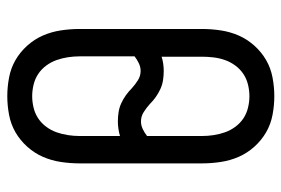

<svg xmlns="http://www.w3.org/2000/svg" viewBox="-146 -638 791 540"><g transform="rotate(90 250.0 -367.5)"><path d="M250 8Q224 8 197.5 3Q171 -2 148.5 -15Q126 -28 108 -48Q90 -68 79.5 -92Q69 -116 65 -142.5Q61 -169 61 -195V-540Q61 -566 65 -592.5Q69 -619 79.5 -643Q90 -667 108 -687Q126 -707 148.5 -720Q171 -733 197.5 -738Q224 -743 250 -743Q276 -743 302.5 -738Q329 -733 351.5 -720Q374 -707 392 -687Q410 -667 420.5 -643Q431 -619 435 -592.5Q439 -566 439 -540V-195Q439 -169 435 -142.5Q431 -116 420.5 -92Q410 -68 392 -48Q374 -28 351.5 -15Q329 -2 302.5 3Q276 8 250 8ZM321 -368Q332 -368 342.5 -373Q353 -378 362 -385V-540Q362 -556 359.5 -572.5Q357 -589 351.5 -604.5Q346 -620 336 -633.5Q326 -647 312.5 -656Q299 -665 282.5 -669Q266 -673 250 -673Q234 -673 217.5 -669Q201 -665 187.5 -656Q174 -647 164 -633.5Q154 -620 148.5 -604.5Q143 -589 141 -572.5Q139 -556 139 -540V-426Q148 -429 158.5 -430.5Q169 -432 179 -432Q192 -432 205 -430Q218 -428 230 -422.5Q242 -417 252.5 -409.5Q263 -402 272 -393Q283 -383 295 -375.5Q307 -368 321 -368ZM250 -62Q266 -62 282.5 -66Q299 -70 312.5 -79Q326 -88 336 -101.5Q346 -115 351.5 -130.5Q357 -146 359.5 -162.5Q362 -179 362 -195V-309Q352 -306 341.5 -304.5Q331 -303 321 -303Q308 -303 295 -305Q282 -307 270 -312.5Q258 -318 247.5 -325.5Q237 -333 228 -342Q217 -352 205 -359.5Q193 -367 179 -367Q168 -367 157.5 -362Q147 -357 138 -350V-195Q138 -179 140.5 -162.5Q143 -146 148.5 -130.5Q154 -115 164 -101.5Q174 -88 187.5 -79Q201 -70 217.5 -66Q234 -62 250 -62Z"/></g></svg>

Font: Iosevka Curly Slab
Style: Regular
Weight: 400
Monospace: yes
Designer: Belleve Invis
Foundry: Belleve Invis
Version: Version 22.1.2; ttfautohint (v1.8.4)